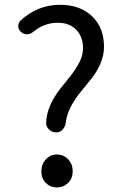

<svg xmlns="http://www.w3.org/2000/svg" viewBox="-20 -782 514 814"><path d="M258.8 -261.7Q256.8 -245.1 245.6 -232.9Q234.4 -220.7 218.8 -220.7Q201.2 -220.7 188.5 -232.4Q175.8 -244.1 175.8 -259.8Q175.8 -296.9 194.3 -338.9Q211.9 -376 234.4 -404.3Q256.8 -432.6 278.8 -460Q300.8 -487.3 316.4 -517.6Q332 -547.9 332 -578.1Q332 -625 303.7 -655.3Q275.4 -685.5 223.6 -685.5Q168 -685.5 120.1 -646.5Q108.4 -636.7 94.2 -636.7Q80.1 -636.7 69.3 -646.5Q57.6 -656.2 57.6 -671.9Q57.6 -685.5 67.4 -695.3Q140.6 -761.7 234.4 -761.7Q319.3 -761.7 370.1 -713.4Q420.9 -665 420.9 -584Q420.9 -546.9 405.8 -512.2Q390.6 -477.5 367.7 -448.7Q344.7 -419.9 321.8 -392.1Q298.8 -364.3 280.8 -330.6Q262.7 -296.9 258.8 -261.7ZM220.7 12.7Q193.4 12.7 174.3 -6.3Q155.3 -25.4 155.3 -55.7Q155.3 -85.9 174.3 -106.4Q193.4 -127 220.7 -127Q249 -127 268.6 -106.9Q288.1 -86.9 288.1 -56.2Q288.1 -25.4 268.6 -6.3Q249 12.7 220.7 12.7Z"/></svg>

Font: Gen Jyuu Gothic P Regular
Style: Regular
Weight: 400
Designer: [Source Han Sans]
Ryoko NISHIZUKA  (kana & ideographs); Paul D. Hunt (Latin, Greek & Cyrillic); Wenlong ZHANG  (bopomofo
Version: Version 1.002.20150607